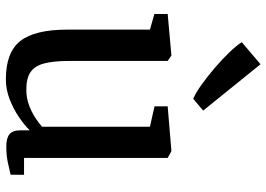

<svg xmlns="http://www.w3.org/2000/svg" viewBox="-150 -770 930 671"><g transform="rotate(90 315.5 -434.0)"><path d="M491 9.5Q462.5 9.5 448.8 -1.5Q435 -12.5 435 -39V-72.5Q416.5 -53.5 388 -34.2Q359.5 -15 325.8 -2Q292 11 256.5 11Q162.5 11 122.8 -39.5Q83 -90 83 -204V-492.5L28.5 -508V-554.5L172.5 -567.5H173.5L192.5 -554.5V-210.5Q192.5 -156.5 201 -123.5Q209.5 -90.5 231 -75.5Q252.5 -60.5 292.5 -60.5Q321 -60.5 345.8 -69.5Q370.5 -78.5 390 -91.2Q409.5 -104 422.5 -115.5V-492.5L351 -508.5V-554.5L506.5 -567.5H508L531.5 -554.5V-52.5H590.5L590 -5.5Q572.5 -1.5 547.8 4Q523 9.5 491 9.5ZM324 -644Q305 -652 276.5 -672.2Q248 -692.5 217.5 -718.5Q187 -744.5 162.5 -770Q138 -795.5 127 -813.5L204 -879L366 -678.5L325 -644Z"/></g></svg>

Font: Merriweather Medium
Style: Regular
Weight: 500
Version: Version 2.100